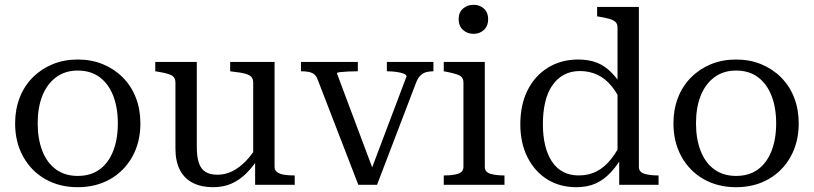

<svg xmlns="http://www.w3.org/2000/svg" viewBox="-20 -770 3391 800"><path d="M565 -256Q565 -178 531.5 -117.5Q498 -57 439 -23.5Q380 10 304 10Q228 10 169 -23.5Q110 -57 76.5 -117.5Q43 -178 43 -256Q43 -314 62 -363Q81 -412 116.5 -447.5Q152 -483 199.5 -502.5Q247 -522 304 -522Q361 -522 408.5 -502.5Q456 -483 491.5 -447.5Q527 -412 546 -363Q565 -314 565 -256ZM137 -256Q137 -191 156.5 -141Q176 -91 213.5 -64Q251 -37 304 -37Q358 -37 395 -64Q432 -91 451.5 -140.5Q471 -190 471 -256Q471 -322 451.5 -371.5Q432 -421 395 -448.5Q358 -476 304 -476Q251 -476 213.5 -448Q176 -420 156.5 -371Q137 -322 137 -256Z M800 -512V-158Q800 -117 808.5 -91.5Q817 -66 836 -54Q855 -42 886 -42Q919 -42 948 -56.5Q977 -71 1003.5 -98Q1030 -125 1053 -165L1060 -115Q1033 -74 1005 -46.5Q977 -19 943.5 -4.5Q910 10 867 10Q820 10 784.5 -7.5Q749 -25 730 -61Q711 -97 711 -151V-426Q711 -448 694 -456.5Q677 -465 639 -471L627 -473V-512ZM1124 -512V-75Q1124 -61 1134.5 -53Q1145 -45 1163 -42Q1181 -39 1205 -39H1208V0H1043V-103L1035 -115V-426Q1035 -448 1017.5 -457Q1000 -466 961 -470L939 -473V-512Z M1674 -452Q1673 -459 1661 -463.5Q1649 -468 1630.5 -470.5Q1612 -473 1594 -473H1592V-512H1786V-473H1785Q1770 -473 1756.5 -469.5Q1743 -466 1732.5 -456Q1722 -446 1715 -429L1551 0H1473L1303 -440Q1298 -454 1288.5 -461Q1279 -468 1265.5 -470.5Q1252 -473 1236 -473H1234V-512H1471V-473H1469Q1450 -473 1430 -472Q1410 -471 1397 -469.5Q1384 -468 1384 -464L1537 -56L1524 -55Z M1953 -629Q1927 -629 1909 -645.5Q1891 -662 1891 -690Q1891 -718 1909 -734Q1927 -750 1953 -750Q1979 -750 1996.5 -734Q2014 -718 2014 -690Q2014 -662 1996.5 -645.5Q1979 -629 1953 -629ZM2000 -512V-75Q2000 -53 2023 -46Q2046 -39 2080 -39H2082V0H1829V-39H1831Q1866 -39 1888.5 -46Q1911 -53 1911 -75V-426Q1911 -448 1893.5 -456Q1876 -464 1840 -471L1829 -473V-512Z M2642 -75Q2642 -53 2665 -46Q2688 -39 2722 -39H2724V0H2560V-115L2553 -114V-655Q2553 -670 2545 -678Q2537 -686 2520.5 -691Q2504 -696 2479 -700L2468 -702V-741H2642ZM2389 -522Q2434 -522 2468 -508.5Q2502 -495 2530.5 -465Q2559 -435 2586 -388L2576 -330Q2554 -380 2527.5 -412Q2501 -444 2468 -459Q2435 -474 2396 -474Q2358 -474 2329 -458Q2300 -442 2280.5 -413Q2261 -384 2251.5 -343.5Q2242 -303 2242 -252Q2242 -204 2251.5 -164.5Q2261 -125 2280 -96.5Q2299 -68 2327 -53.5Q2355 -39 2391 -39Q2434 -39 2467 -56.5Q2500 -74 2526.5 -107.5Q2553 -141 2575 -190L2584 -136Q2557 -87 2527.5 -54.5Q2498 -22 2463 -6Q2428 10 2381 10Q2313 10 2260.5 -22.5Q2208 -55 2178 -114.5Q2148 -174 2148 -252Q2148 -333 2178 -393.5Q2208 -454 2263 -488Q2318 -522 2389 -522Z M3308 -256Q3308 -178 3274.5 -117.5Q3241 -57 3182 -23.5Q3123 10 3047 10Q2971 10 2912 -23.5Q2853 -57 2819.5 -117.5Q2786 -178 2786 -256Q2786 -314 2805 -363Q2824 -412 2859.5 -447.5Q2895 -483 2942.5 -502.5Q2990 -522 3047 -522Q3104 -522 3151.5 -502.5Q3199 -483 3234.5 -447.5Q3270 -412 3289 -363Q3308 -314 3308 -256ZM2880 -256Q2880 -191 2899.5 -141Q2919 -91 2956.5 -64Q2994 -37 3047 -37Q3101 -37 3138 -64Q3175 -91 3194.5 -140.5Q3214 -190 3214 -256Q3214 -322 3194.5 -371.5Q3175 -421 3138 -448.5Q3101 -476 3047 -476Q2994 -476 2956.5 -448Q2919 -420 2899.5 -371Q2880 -322 2880 -256Z"/></svg>

Font: Roboto Serif 72pt
Style: Regular
Weight: 400
Designer: Greg Gazdowicz
Foundry: Commercial Type
Version: Version 1.008